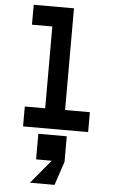

<svg xmlns="http://www.w3.org/2000/svg" viewBox="-69 -816 739 1211"><g transform="rotate(5 300.0 -210.0)"><path d="M94 -644V-770H349V-126H506V0H94V-126H223V-644ZM374 38V200H194V38ZM168 350 293 200 334.8 190 374 200 324 350Z"/></g></svg>

Font: Fliege Mono Thin
Style: Regular
Weight: 100
Version: Version 0.020;Glyphs 3.3 (3306)